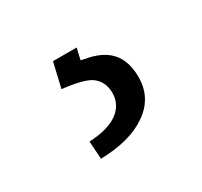

<svg xmlns="http://www.w3.org/2000/svg" viewBox="-60 -69 368 350"><g transform="rotate(-30 124.0 106.0)"><path d="M129.9 7.3 126 23.9 124.5 31.2 131.8 32.7Q167 38.6 183.8 57.6Q200.7 76.7 200.7 109.9Q200.7 124.5 196.8 137Q192.9 149.4 184.8 159.9Q176.8 170.4 164.6 178.7Q129.4 203.6 66.9 205.1L64.5 167.5Q99.6 166 120.1 153.8Q132.3 146.5 138.7 135.7Q145 125 145 111.8Q145 86.4 126 73.7Q110.4 64 67.9 59.1L80.1 7.3Z"/></g></svg>

Font: Vazir Light
Style: Light
Weight: 300
Designer: Saber Rastikerdar
Foundry: Saber Rastikerdar
Version: Version 30.0.0